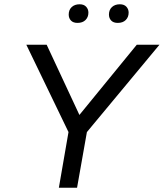

<svg xmlns="http://www.w3.org/2000/svg" viewBox="-20 -877 765 897"><path d="M255 0 300 -260 103 -668H198L351 -340L619 -668H725L386 -260L340 0ZM342 -770Q322 -770 311.5 -781Q301 -792 301 -809Q301 -831 315 -844Q329 -857 352 -857Q372 -857 382.5 -845.5Q393 -834 393 -818Q393 -797 379.5 -783.5Q366 -770 342 -770ZM530 -770Q510 -770 499.5 -781Q489 -792 489 -809Q489 -831 503 -844Q517 -857 540 -857Q560 -857 570.5 -845.5Q581 -834 581 -818Q581 -797 567.5 -783.5Q554 -770 530 -770Z"/></svg>

Font: Celebes
Style: Italic
Weight: 400
Italic angle: -10°
Designer: Anugrah Pasau
Foundry: Lafontype
Version: Version 1.000; ttfautohint (v1.8.4)